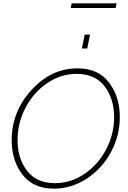

<svg xmlns="http://www.w3.org/2000/svg" viewBox="-20 -1124 765 1149"><path d="M403 -1076 409 -1104H678L672 -1076ZM470 -834 487 -917H519L502 -834ZM50 -285Q50 -456 168.5 -585.5Q287 -715 444 -715Q568 -715 632.5 -630Q697 -545 697 -423Q697 -311 643 -212Q589 -113 497.5 -54Q406 5 303 5Q179 5 114.5 -79Q50 -163 50 -285ZM663 -422Q663 -533 606 -607.5Q549 -682 439 -682Q343 -682 260.5 -625Q178 -568 131.5 -477Q85 -386 85 -287Q85 -176 142 -102Q199 -28 309 -28Q406 -28 488.5 -85.5Q571 -143 617 -233.5Q663 -324 663 -422Z"/></svg>

Font: Raleway-v4020 ExtraLight
Style: Italic
Weight: 275
Italic angle: -12°
Designer: Matt McInerney, Pablo Impallari, Rodrigo Fuenzalida
Foundry: Matt McInerney, Pablo Impallari, Rodrigo Fuenzalida
Version: Version 4.020;PS 004.020;hotconv 1.0.88;makeotf.lib2.5.64775